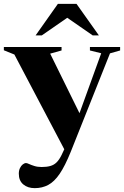

<svg xmlns="http://www.w3.org/2000/svg" viewBox="-33 -738 642 995"><path d="M388.5 -132 308.5 51.5 41.5 -455.5 -13 -477.5V-494.5H286V-476.5L227 -460ZM147 237Q111 237 87.8 217.8Q64.5 198.5 64.5 162Q64.5 145.5 70.5 133Q76.5 120.5 85.2 113.8Q94 107 102 107Q107 107 117.8 112Q128.5 117 145 122.2Q161.5 127.5 183 127.5Q209 127.5 227.8 122.2Q246.5 117 260.2 103.5Q274 90 286 65.5L318.5 -3.5L364.5 -111.5L491.5 -462L433 -476.5V-494.5H589.5V-476.5L537 -461.5L333.5 49Q304 122 276.2 162.8Q248.5 203.5 217.2 220.2Q186 237 147 237ZM151.5 -554.5 267 -718H363.5L479.5 -554.5H447.5L290 -663.5H341L183.5 -554.5Z"/></svg>

Font: Newsreader 60pt
Style: Bold
Weight: 700
Designer: Hugues Gentile
Foundry: Production Type
Version: Version 1.003